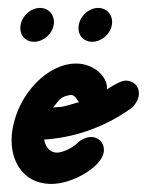

<svg xmlns="http://www.w3.org/2000/svg" viewBox="-20 -458 367 480"><path d="M259.6 -395.5C263.8 -419.1 248.1 -438.2 225.3 -438.2C202.6 -438.2 181.1 -419.1 176.9 -395.5C172.7 -371.8 187.7 -353.6 210.4 -353.6C233.2 -353.6 255.5 -371.8 259.6 -395.5ZM114.2 -395.5C118.3 -419.1 102.6 -438.2 79.9 -438.2C57.2 -438.2 35.6 -419.1 31.5 -395.5C27.3 -371.8 42.3 -353.6 65 -353.6C87.7 -353.6 110 -371.8 114.2 -395.5ZM11.5 -136.4C-0.9 -66.2 31.6 1.8 108.9 1.8C162.3 1.8 232.8 -40.8 239.1 -76.4C242.9 -98.2 228.7 -115.5 206.9 -115.5C196.9 -115.5 182.1 -109.1 174.3 -100.9C157 -84.1 132.2 -76.4 122.7 -76.4C107.4 -76.4 94.8 -86.4 90.3 -109.1C158.4 -113.6 233.2 -134.6 306.7 -186.4C316 -192.7 324.9 -207.3 326.6 -217.3C330.5 -239.1 316.3 -256.4 294.4 -256.4C285.7 -256.4 273.5 -251.4 247 -234.5C251.5 -260.4 219.8 -299.1 170.2 -299.1C99.3 -299.1 27 -224.6 11.5 -136.4ZM177.7 -202.7C119.8 -185.6 138.6 -192.7 112.6 -189.1C129.4 -209 131.2 -217.2 157.2 -220.6C169.2 -220.6 173.4 -206 177.7 -202.7Z"/></svg>

Font: TudorRose
Style: Oblique
Weight: 500
Italic angle: 10°
Version: Version 001.000